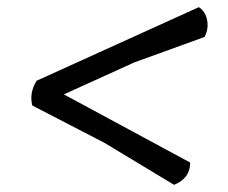

<svg xmlns="http://www.w3.org/2000/svg" viewBox="-20 -613 636 535"><path d="M354 -439 158 -350 510 -160Q510 -116 465 -98L271 -215L70 -319Q61 -354 82 -388L534 -593Q552 -582 557 -557.5Q562 -533 550 -510Z"/></svg>

Font: Tillana Medium
Style: Regular
Weight: 500
Designer: Lipi Raval (Devanagari, Latin), Jonny Pinhorn (Latin)
Foundry: Indian Type Foundry
Version: Version 2.003;PS 1.0;hotconv 1.0.79;makeotf.lib2.5.61930; tt